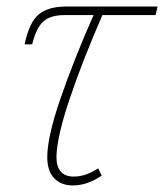

<svg xmlns="http://www.w3.org/2000/svg" viewBox="-20 -556 500 585"><path d="M124 -77Q124 -139 164.5 -256.5Q205 -374 265 -510H176Q135 -510 113 -491.5Q91 -473 78 -421H55Q69 -488 98 -512Q127 -536 180 -536H460L454 -510H292Q233 -375 193 -257Q153 -139 152 -78Q152 -18 205 -18Q241 -18 279 -43L290 -21Q246 9 202 9Q166 9 145 -13Q124 -35 124 -77Z"/></svg>

Font: Noto Serif NarrowThin
Style: Italic
Weight: 250
Width: 4
Italic angle: -12°
Designer: Monotype Design Team
Foundry: Monotype Imaging Inc.
Version: Version 1.001